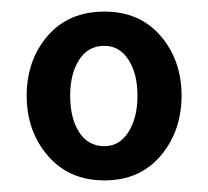

<svg xmlns="http://www.w3.org/2000/svg" viewBox="-20 -745 359 331"><path d="M26 -580Q26 -641 62 -683Q98 -725 160 -725Q221 -725 257 -683Q293 -641 293 -580Q293 -519 257 -476.5Q221 -434 160 -434Q99 -434 62.5 -476.5Q26 -519 26 -580ZM217 -580Q217 -618 201.5 -642Q186 -666 160 -666Q132 -666 116.5 -642Q101 -618 101 -580Q101 -541 116.5 -517Q132 -493 160 -493Q186 -493 201.5 -517.5Q217 -542 217 -580Z"/></svg>

Font: Cabin Condensed
Style: Regular
Weight: 400
Width: 3
Designer: Pablo Impallari
Foundry: Pablo Impallari. http://www.impallari.com Igino Marini. http://www.ikern.com
Version: Version 2.200